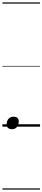

<svg xmlns="http://www.w3.org/2000/svg" viewBox="-20 -1053 353 1596"><path d="M79 21Q58 21 46.5 10.5Q35 0 35 -17Q35 -47 50.5 -65Q66 -83 92 -83Q113 -83 124.5 -73Q136 -63 136 -45Q136 -16 121 2.5Q106 21 79 21ZM0 513H313V523H0ZM0 -20H313V0H0ZM0 -505H313V-500H0ZM0 -1033H313V-1023H0Z"/></svg>

Font: Playwrite IN Guides
Style: Regular
Weight: 400
Designer: Veronika Burian, José Scaglione
Foundry: TypeTogether
Version: Version 1.003